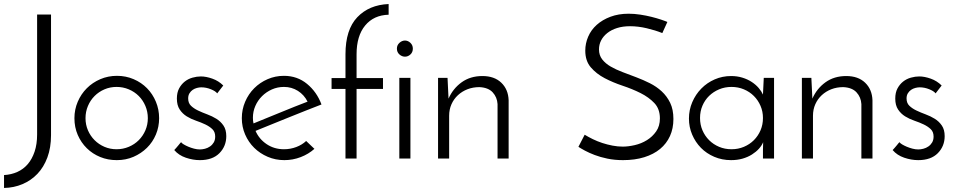

<svg xmlns="http://www.w3.org/2000/svg" viewBox="-56 -786 4742 952"><path d="M-36 146V82Q0 80 30 66.5Q60 53 81.5 28Q103 3 115.5 -34Q128 -71 128 -119V-714H197V-116Q197 -54 179 -5.5Q161 43 129.5 76Q98 109 55.5 127Q13 145 -36 146Z M313 -200Q313 -243 329.5 -281.5Q346 -320 374.5 -348.5Q403 -377 441.5 -393.5Q480 -410 524 -410Q568 -410 606.5 -393.5Q645 -377 673 -348.5Q701 -320 717 -281.5Q733 -243 733 -200Q733 -157 717 -119Q701 -81 672.5 -53Q644 -25 606 -8.5Q568 8 523 8Q479 8 441 -7.5Q403 -23 374.5 -51Q346 -79 329.5 -117Q313 -155 313 -200ZM368 -200Q368 -168 380 -140Q392 -112 413 -91Q434 -70 462 -58Q490 -46 522 -46Q554 -46 582.5 -58Q611 -70 632 -91Q653 -112 665 -140Q677 -168 677 -200Q677 -232 665 -260.5Q653 -289 632 -310Q611 -331 582.5 -343Q554 -355 522 -355Q490 -355 462 -343Q434 -331 413 -310Q392 -289 380 -260.5Q368 -232 368 -200Z M1051 -362 1021 -323Q1013 -334 989.5 -343.5Q966 -353 942 -353Q932 -353 920.5 -350Q909 -347 899.5 -340.5Q890 -334 883.5 -323.5Q877 -313 877 -298Q877 -275 891 -261.5Q905 -248 926 -238Q947 -228 971.5 -219Q996 -210 1017 -197Q1038 -184 1052 -163.5Q1066 -143 1066 -111Q1066 -61 1032 -26.5Q998 8 935 8Q901 8 865.5 -4Q830 -16 808 -42Q812 -46 818 -53Q824 -60 829 -66Q834 -72 837.5 -76.5Q841 -81 842 -81Q845 -76 855 -70Q865 -64 878 -58.5Q891 -53 906 -49Q921 -45 935 -45Q947 -45 960.5 -48.5Q974 -52 985.5 -60Q997 -68 1004 -80Q1011 -92 1011 -109Q1011 -132 997 -145.5Q983 -159 962 -169Q941 -179 916 -187.5Q891 -196 870 -209Q849 -222 835 -243Q821 -264 821 -297Q821 -327 832 -347.5Q843 -368 860 -381.5Q877 -395 898.5 -401Q920 -407 940 -407Q966 -407 997 -396Q1028 -385 1051 -362Z M1503 -48Q1474 -22 1435 -7Q1396 8 1354 8Q1310 8 1271.5 -8.5Q1233 -25 1204.5 -53Q1176 -81 1159.5 -119Q1143 -157 1143 -200Q1143 -243 1159.5 -281.5Q1176 -320 1204.5 -348.5Q1233 -377 1271 -393.5Q1309 -410 1352 -410Q1418 -410 1466.5 -370Q1515 -330 1538 -268Q1504 -255 1462.5 -238.5Q1421 -222 1377.5 -204.5Q1334 -187 1291 -169.5Q1248 -152 1211 -137Q1229 -96 1266.5 -71Q1304 -46 1352 -46Q1384 -46 1413 -57Q1442 -68 1462 -87ZM1469 -282Q1452 -316 1421 -335.5Q1390 -355 1352 -355Q1320 -355 1292 -342.5Q1264 -330 1243 -309Q1222 -288 1210 -260.5Q1198 -233 1198 -202Q1198 -186 1201 -174Q1232 -187 1267 -201Q1302 -215 1337 -229.5Q1372 -244 1406 -257.5Q1440 -271 1469 -282Z M1588 -345V-399H1657V-517Q1657 -639 1715.5 -700.5Q1774 -762 1871 -766V-713Q1797 -711 1754.5 -659.5Q1712 -608 1712 -517V-399H1843V-345H1712V0H1657V-345Z M1912 -545Q1912 -562 1924.5 -573.5Q1937 -585 1952 -585Q1967 -585 1979 -573.5Q1991 -562 1991 -545Q1991 -527 1979 -516Q1967 -505 1952 -505Q1937 -505 1924.5 -516Q1912 -527 1912 -545ZM1979 0H1924V-400H1979Z M2116 -400H2163L2168 -297Q2190 -347 2233 -378Q2276 -409 2336 -409Q2395 -409 2429.5 -376Q2464 -343 2466 -289V0H2411V-270Q2409 -304 2387 -328Q2365 -352 2321 -354Q2289 -354 2262 -343.5Q2235 -333 2214.5 -314Q2194 -295 2182.5 -269Q2171 -243 2171 -212V0H2116Z M3253 -677 3228 -622Q3193 -636 3150.5 -646Q3108 -656 3068 -656Q3032 -656 3003.5 -647Q2975 -638 2955 -622Q2935 -606 2924.5 -585.5Q2914 -565 2914 -541Q2914 -512 2930 -491.5Q2946 -471 2972 -456Q2998 -441 3031 -428.5Q3064 -416 3098.5 -403Q3133 -390 3166 -373.5Q3199 -357 3225 -333Q3251 -309 3267 -276Q3283 -243 3283 -196Q3283 -149 3266 -111.5Q3249 -74 3217 -47.5Q3185 -21 3138.5 -6.5Q3092 8 3033 8Q2991 8 2955.5 0.5Q2920 -7 2892.5 -17.5Q2865 -28 2844.5 -39Q2824 -50 2812 -58L2843 -118Q2861 -107 2883.5 -96Q2906 -85 2930.5 -77Q2955 -69 2981 -64Q3007 -59 3032 -59Q3059 -59 3091.5 -66.5Q3124 -74 3151.5 -91Q3179 -108 3197.5 -134.5Q3216 -161 3216 -199Q3216 -246 3188.5 -275Q3161 -304 3120 -324.5Q3079 -345 3031 -361Q2983 -377 2942 -398.5Q2901 -420 2873.5 -452Q2846 -484 2846 -535Q2846 -571 2860.5 -604.5Q2875 -638 2903 -663Q2931 -688 2971 -703Q3011 -718 3061 -718Q3089 -718 3118.5 -713.5Q3148 -709 3174 -702.5Q3200 -696 3221 -689Q3242 -682 3253 -677Z M3360 -198Q3360 -241 3376.5 -279.5Q3393 -318 3421.5 -347Q3450 -376 3488 -392.5Q3526 -409 3569 -409Q3599 -409 3625 -401Q3651 -393 3671.5 -379.5Q3692 -366 3706 -349.5Q3720 -333 3727 -317L3731 -400H3782V0H3727V-41Q3727 -52 3727.5 -62Q3728 -72 3728 -81Q3721 -64 3707 -48.5Q3693 -33 3672.5 -20Q3652 -7 3626 0.5Q3600 8 3569 8Q3524 8 3485.5 -8.5Q3447 -25 3419.5 -53Q3392 -81 3376 -118.5Q3360 -156 3360 -198ZM3415 -201Q3415 -168 3427 -140Q3439 -112 3460 -91Q3481 -70 3509.5 -58Q3538 -46 3571 -46Q3604 -46 3632.5 -58Q3661 -70 3682 -91Q3703 -112 3715 -140Q3727 -168 3727 -201Q3727 -233 3715 -261Q3703 -289 3682 -310Q3661 -331 3632.5 -343Q3604 -355 3571 -355Q3538 -355 3509.5 -343Q3481 -331 3460 -310.5Q3439 -290 3427 -262Q3415 -234 3415 -201Z M3920 -400H3967L3972 -297Q3994 -347 4037 -378Q4080 -409 4140 -409Q4199 -409 4233.5 -376Q4268 -343 4270 -289V0H4215V-270Q4213 -304 4191 -328Q4169 -352 4125 -354Q4093 -354 4066 -343.5Q4039 -333 4018.5 -314Q3998 -295 3986.5 -269Q3975 -243 3975 -212V0H3920Z M4613 -362 4583 -323Q4575 -334 4551.5 -343.5Q4528 -353 4504 -353Q4494 -353 4482.5 -350Q4471 -347 4461.5 -340.5Q4452 -334 4445.5 -323.5Q4439 -313 4439 -298Q4439 -275 4453 -261.5Q4467 -248 4488 -238Q4509 -228 4533.5 -219Q4558 -210 4579 -197Q4600 -184 4614 -163.5Q4628 -143 4628 -111Q4628 -61 4594 -26.5Q4560 8 4497 8Q4463 8 4427.5 -4Q4392 -16 4370 -42Q4374 -46 4380 -53Q4386 -60 4391 -66Q4396 -72 4399.5 -76.5Q4403 -81 4404 -81Q4407 -76 4417 -70Q4427 -64 4440 -58.5Q4453 -53 4468 -49Q4483 -45 4497 -45Q4509 -45 4522.5 -48.5Q4536 -52 4547.5 -60Q4559 -68 4566 -80Q4573 -92 4573 -109Q4573 -132 4559 -145.5Q4545 -159 4524 -169Q4503 -179 4478 -187.5Q4453 -196 4432 -209Q4411 -222 4397 -243Q4383 -264 4383 -297Q4383 -327 4394 -347.5Q4405 -368 4422 -381.5Q4439 -395 4460.5 -401Q4482 -407 4502 -407Q4528 -407 4559 -396Q4590 -385 4613 -362Z"/></svg>

Font: Josefin Sans
Style: Regular
Weight: 400
Designer: Santiago Orozco
Foundry: Typemade
Version: Version 1.0